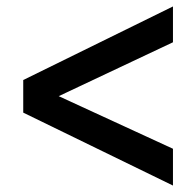

<svg xmlns="http://www.w3.org/2000/svg" viewBox="-20 -582 608 595"><path d="M516 -7V-121L162 -284L516 -451V-562L52 -334V-233Z"/></svg>

Font: Ronzino Medium
Style: Regular
Weight: 500
Designer: Nunzio Mazzaferro
Foundry: Collletttivo
Version: Version 1.000;Glyphs 3.3 (3337)